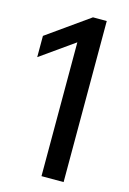

<svg xmlns="http://www.w3.org/2000/svg" viewBox="-115 -799 575 855"><g transform="rotate(15 173.0 -371.0)"><path d="M165.5 0V-617L10 -507V-605L204 -742.5H267.5V0Z"/></g></svg>

Font: Encode Sans SmCnd Md
Style: Regular
Weight: 500
Width: 4
Designer: Multiple Designers
Foundry: Impallari Type
Version: Version 3.002; ttfautohint (v1.8.3) -l 8 -r 50 -G 200 -x 14 